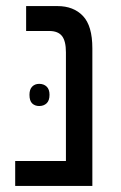

<svg xmlns="http://www.w3.org/2000/svg" viewBox="-20 -612 397 632"><path d="M30 0V-82H197V-440Q197 -477 184 -493.5Q171 -510 142 -510H66V-592H169Q222 -592 253 -559.5Q284 -527 284 -453V0ZM77 -300Q77 -318 86 -327Q95 -336 109 -336Q124 -336 133.5 -327Q143 -318 143 -300Q143 -281 133.5 -272Q124 -263 109 -263Q95 -263 86 -271.5Q77 -280 77 -300Z"/></svg>

Font: Noto Sans Hebrew SemiCondensed
Style: Regular
Weight: 400
Width: 4
Designer: Monotype Design Team
Foundry: Monotype Imaging Inc.
Version: Version 2.004; ttfautohint (v1.8.4.7-5d5b)